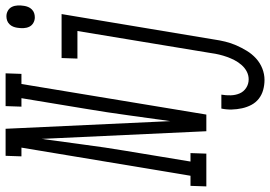

<svg xmlns="http://www.w3.org/2000/svg" viewBox="-226 -612 988 703"><g transform="rotate(-90 268.5 -261.0)"><path d="M-63 0 -61 -58H-24L79 -677H47L49 -735H148L176 -132Q187 -209 197.5 -286.5Q208 -364 221 -441L260 -677H229L231 -735H351L349 -677H312L200 0H139L111 -603Q100 -526 90 -448.5Q80 -371 67 -294L28 -58H59L57 0ZM556 -628Q545 -628 535.5 -633.5Q526 -639 521.5 -648.5Q517 -658 516.5 -669.5Q516 -681 518 -693Q519 -700 522 -707.5Q525 -715 531 -721Q537 -727 544.5 -729.5Q552 -732 560 -732Q571 -732 580.5 -726.5Q590 -721 594.5 -711.5Q599 -702 599.5 -690.5Q600 -679 598 -667Q597 -660 594 -652.5Q591 -645 585 -639Q579 -633 571.5 -630.5Q564 -628 556 -628ZM327 213Q308 213 290 208Q272 203 258 192Q244 181 235.5 165Q227 149 223 130.5Q219 112 218.5 93Q218 74 222 55H273Q270 72 270.5 89.5Q271 107 277.5 122Q284 137 298 146Q312 155 329 155Q344 155 357.5 148Q371 141 381.5 129Q392 117 399 103.5Q406 90 411 76Q416 62 419.5 47.5Q423 33 425 18L506 -472H405L407 -530H568L475 28Q472 49 467 69.5Q462 90 453.5 109.5Q445 129 433.5 148Q422 167 405.5 182Q389 197 368.5 205Q348 213 327 213Z"/></g></svg>

Font: Iosevka Curly Slab LtExObl
Style: Regular
Weight: 300
Width: 7
Italic angle: -9°
Monospace: yes
Designer: Belleve Invis
Foundry: Belleve Invis
Version: Version 11.1.0; ttfautohint (v1.8.3)